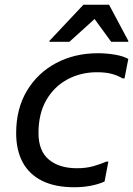

<svg xmlns="http://www.w3.org/2000/svg" viewBox="-20 -780 560 808"><path d="M48 -220Q48 -322 93 -397.5Q138 -473 216 -514.5Q294 -556 392 -556Q428 -556 463.5 -550Q499 -544 520 -532L504 -450H496Q478 -461 452.5 -468.5Q427 -476 388 -476Q320 -476 264 -446Q208 -416 175 -359Q142 -302 142 -220Q142 -145 185.5 -108.5Q229 -72 304 -72Q343 -72 374 -81Q405 -90 428 -100H436L420 -16Q393 -4 360.5 2Q328 8 292 8Q212 8 157.5 -19Q103 -46 75.5 -97Q48 -148 48 -220ZM188 -604V-608L331 -760H439L520 -608V-604H448L378 -700L272 -604Z"/></svg>

Font: Kufam
Style: Italic
Weight: 400
Italic angle: -11°
Designer: Artur Schmal
Foundry: Original Type
Version: Version 1.301; ttfautohint (v1.8.3)